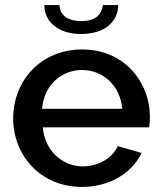

<svg xmlns="http://www.w3.org/2000/svg" viewBox="-20 -727 635 757"><path d="M300 -593C393 -593 446 -642 446 -707H386C380 -670 359 -644 300 -644C240 -644 215 -673 215 -707H155C155 -642 208 -593 300 -593ZM303 10C413 10 502 -46 538 -124L444 -151C424 -103 366 -71 307 -71C226 -71 156 -133 149 -225H568C569 -234 571 -249 571 -265C571 -406 468 -532 304 -532C140 -532 32 -408 32 -260C32 -114 140 10 303 10ZM146 -298C152 -388 220 -451 303 -451C387 -451 454 -389 462 -298Z"/></svg>

Font: FIGSv2-sans-serif SemiBold
Style: Regular
Weight: 600
Designer: Matt McInerney, Pablo Impallari, Rodrigo Fuenzalida,Mirko Velimirovic
Foundry: Matt McInerney, Pablo Impallari, Rodrigo Fuenzalida
Version: Version 4.021;hotconv 1.0.109;makeotfexe 2.5.65596